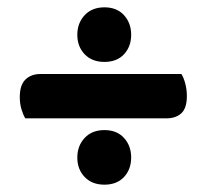

<svg xmlns="http://www.w3.org/2000/svg" viewBox="-20 -553 564 524"><path d="M49 -230Q43 -240 38.5 -255Q34 -270 34 -288Q34 -321 49.5 -336Q65 -351 90 -351H475Q481 -342 485.5 -325.5Q490 -309 490 -291Q490 -258 475 -244Q460 -230 434 -230ZM191 -123Q191 -155 211 -176.5Q231 -198 265 -198Q299 -198 318.5 -176.5Q338 -155 338 -123Q338 -91 318.5 -70Q299 -49 265 -49Q231 -49 211 -70Q191 -91 191 -123ZM191 -458Q191 -490 211 -511.5Q231 -533 265 -533Q299 -533 318.5 -511.5Q338 -490 338 -458Q338 -426 318.5 -405Q299 -384 265 -384Q231 -384 211 -405Q191 -426 191 -458Z"/></svg>

Font: Baloo Da 2
Style: Bold
Weight: 700
Designer: Noopur Datye, Sulekha Rajkumar and Ek Type
Foundry: Ek Type
Version: Version 1.640;hotconv 1.0.111;makeotfexe 2.5.65597; ttfautoh